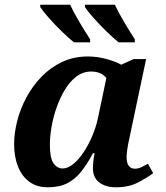

<svg xmlns="http://www.w3.org/2000/svg" viewBox="-20 -786 705 816"><path d="M183 10Q136 10 104 -14Q72 -38 56 -79.5Q40 -121 40 -173Q40 -220 53 -271.5Q66 -323 92 -371.5Q118 -420 156 -459.5Q194 -499 243.5 -522.5Q293 -546 354 -546Q393 -546 433 -535Q473 -524 495 -511L548 -535H601L535 -223Q533 -212 528.5 -192Q524 -172 521 -151.5Q518 -131 518 -118Q518 -93 527.5 -81Q537 -69 553 -69Q567 -69 580 -75Q593 -81 609 -90L631 -50Q606 -31 566.5 -10.5Q527 10 473 10Q429 10 402 -10.5Q375 -31 375 -70Q375 -99 382 -135H375Q351 -89 325 -56.5Q299 -24 265.5 -7Q232 10 183 10ZM246 -70Q268 -70 291 -88.5Q314 -107 335 -138.5Q356 -170 372.5 -209Q389 -248 397 -288L432 -454Q422 -468 405 -475Q388 -482 368 -482Q333 -482 305 -461Q277 -440 256 -405Q235 -370 220.5 -329Q206 -288 199 -246.5Q192 -205 192 -172Q192 -114 207.5 -92Q223 -70 246 -70ZM484 -606Q462 -624 432.5 -652.5Q403 -681 377.5 -710Q352 -739 341 -756V-766H468Q484 -732 508 -691.5Q532 -651 553 -619V-606ZM294 -606Q272 -624 242.5 -652.5Q213 -681 187.5 -710Q162 -739 151 -756V-766H278Q294 -732 318 -691.5Q342 -651 363 -619V-606Z"/></svg>

Font: Noto Serif
Style: Bold Italic
Weight: 700
Italic angle: -12°
Designer: Monotype Design Team
Foundry: Monotype Imaging Inc.
Version: Version 2.013